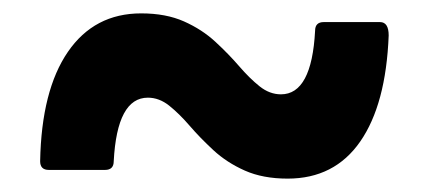

<svg xmlns="http://www.w3.org/2000/svg" viewBox="-20 -460 640 287"><path d="M410 -193Q373 -193 346 -205Q319 -217 299 -235.5Q279 -254 263.5 -272Q248 -290 233 -302Q218 -314 201 -314Q155 -314 150 -219Q150 -206 137 -206H53Q40 -206 40 -219Q42 -325 81.5 -382.5Q121 -440 191 -440Q228 -440 255 -428Q282 -416 302 -397.5Q322 -379 337.5 -361Q353 -343 368 -331Q383 -319 400 -319Q446 -319 451 -414Q451 -427 464 -427H548Q561 -427 561 -407Q557 -304 518.5 -248.5Q480 -193 410 -193Z"/></svg>

Font: LINE Seed Sans
Style: Bold
Weight: 700
Designer: LINE VX Design & Dalton Maag Ltd & Sandoll Inc
Foundry: Dalton Maag Ltd
Version: Version 1.003